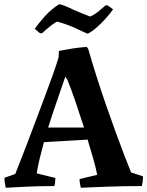

<svg xmlns="http://www.w3.org/2000/svg" viewBox="-20 -877 695 905"><path d="M7 8Q5 0 3 -13.5Q1 -27 1 -39L52 -57Q57 -71 71.5 -107Q86 -143 105.5 -194Q125 -245 146.5 -302.5Q168 -360 189.5 -417Q211 -474 228.5 -523Q246 -572 256 -606L258 -637Q276 -640 300 -644.5Q324 -649 348 -652Q372 -655 389 -656L396 -646Q413 -586 434.5 -518.5Q456 -451 479.5 -383Q503 -315 525.5 -253.5Q548 -192 567 -142.5Q586 -93 598 -64L654 -46Q654 -33 652.5 -20.5Q651 -8 649 0Q560 0 482 3Q404 6 361 8Q359 0 357 -10.5Q355 -21 355 -33L438 -53Q433 -82 420.5 -125.5Q408 -169 393 -219L187 -207Q176 -167 167 -129.5Q158 -92 153 -60L241 -38Q241 -15 236 0Q162 0 103.5 3Q45 6 7 8ZM207 -276H376Q356 -338 336 -397Q316 -456 298 -500L288 -516Q274 -474 251 -408.5Q228 -343 207 -276ZM169 -720 144 -741Q163 -769 193 -802Q223 -835 259 -857Q267 -857 285.5 -849.5Q304 -842 324 -832Q345 -823 368 -813.5Q391 -804 405 -799Q424 -807 442.5 -822Q461 -837 478 -852H487L513 -833Q500 -814 478.5 -790Q457 -766 434 -746Q411 -726 393 -718Q389 -719 370.5 -728Q352 -737 330 -747Q309 -756 286 -764Q263 -772 248 -775Q233 -767 213.5 -751Q194 -735 179 -721Z"/></svg>

Font: Labrada SemiBold
Style: Regular
Weight: 600
Designer: Mercedes Jáuregui
Foundry: Omnibus-Type Team
Version: Version 1.000; ttfautohint (v1.8.4.7-5d5b)